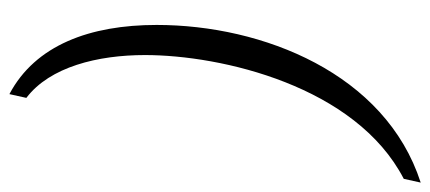

<svg xmlns="http://www.w3.org/2000/svg" viewBox="-326 -515 914 408"><g transform="rotate(-90 131.0 -311.0)"><path d="M-53 126C179 51 282 -210 282 -435C282 -577 239 -693 135 -748L127 -712C193 -662 218 -560 218 -460C218 -297 152 -12 -45 90Z"/></g></svg>

Font: Noto Serif Tamil Light
Style: Italic
Weight: 300
Italic angle: -12°
Designer: Indian Type Foundry, Tom Grace, and the Monotype Design Team
Foundry: Monotype Imaging Inc.
Version: Version 2.003